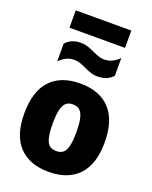

<svg xmlns="http://www.w3.org/2000/svg" viewBox="-175 -1058 920 1161"><g transform="rotate(20 285.0 -477.0)"><path d="M26.5 -271.5Q26.5 -414.5 93.2 -486Q160 -557.5 285 -557.5Q409.5 -557.5 476.5 -485.5Q543.5 -413.5 543.5 -273Q543.5 -132 476.2 -60.8Q409 10.5 285 10.5Q161.5 10.5 94 -60.2Q26.5 -131 26.5 -271.5ZM361.5 -271.5Q361.5 -331.5 352.8 -364.5Q344 -397.5 327.5 -410.5Q311 -423.5 285 -423.5Q259.5 -423.5 243 -410.8Q226.5 -398 217.8 -365Q209 -332 209 -273Q209 -213.5 217.5 -181Q226 -148.5 242.2 -136Q258.5 -123.5 285 -123.5Q311.5 -123.5 328 -136Q344.5 -148.5 353 -180.8Q361.5 -213 361.5 -271.5ZM276 -657.5Q253 -668.5 236.5 -674Q220 -679.5 203 -679.5Q175 -679.5 152.2 -669Q129.5 -658.5 106 -635.5V-750Q126 -771 150 -780.5Q174 -790 205.5 -790Q227.5 -790 247.2 -783.5Q267 -777 294 -764.5Q318 -753.5 334 -748.2Q350 -743 366.5 -743Q394.5 -743 417.2 -753.5Q440 -764 463.5 -787V-672.5Q444 -651.5 419.8 -642Q395.5 -632.5 364 -632.5Q342.5 -632.5 323.2 -638.8Q304 -645 276 -657.5ZM106 -852V-963.5H463.5V-852Z"/></g></svg>

Font: Encode Sans Semi Condensed ExBd
Style: Regular
Weight: 800
Width: 4
Designer: Multiple Designers
Foundry: Impallari Type
Version: Version 2.000